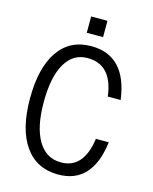

<svg xmlns="http://www.w3.org/2000/svg" viewBox="-132 -977 863 1080"><g transform="rotate(15 300.0 -436.5)"><path d="M310 -53Q441 -53 466 -232H541Q510 18 310 17Q185 16 117 -81Q49 -178 49 -356Q49 -535 116 -632Q183 -729 307 -729Q511 -729 544 -479H469Q447 -659 304 -659Q220 -659 174.5 -580.5Q129 -502 129 -356Q129 -211 176 -132Q223 -53 310 -53ZM262 -795V-890H357V-795Z"/></g></svg>

Font: Orbit
Style: Regular
Weight: 400
Designer: Sooun Cho
Foundry: JAMO
Version: Version 1.000; ttfautohint (v1.8.4.7-5d5b);gftools[0.9.29]